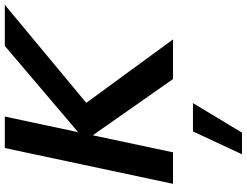

<svg xmlns="http://www.w3.org/2000/svg" viewBox="-134 -606 1027 799"><g transform="rotate(-90 379.5 -206.5)"><path d="M14 0ZM14 0 163 -700H294L229 -395L588 -700H759L351 -361L615 0H450L216 -334L145 0ZM232 83H350L227 287H137Z"/></g></svg>

Font: Rosa Sans SemiBold
Style: Italic
Weight: 600
Italic angle: -12°
Designer: Pentagram / MCKL
Foundry: Pentagram / MCKL
Version: Version 1.005;September 16, 2019;FontCreator 11.5.0.2425 64-